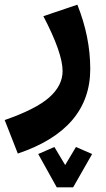

<svg xmlns="http://www.w3.org/2000/svg" viewBox="-56 -398 454 819"><path d="M20 257 -36 114Q97 68 154 17.5Q211 -33 211 -95Q211 -172 129 -329L274 -378Q329 -240 329 -104Q329 153 20 257ZM176 229 222 306 268 229 337 259 256 401H186L107 259Z"/></svg>

Font: FiraGO
Style: Bold
Weight: 700
Designer: bBox Type
Foundry: bBox Type GmbH
Version: Version 1.001;PS 001.001;hotconv 1.0.88;makeotf.lib2.5.64775